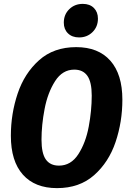

<svg xmlns="http://www.w3.org/2000/svg" viewBox="-20 -953 664 990"><path d="M611 -439Q611 -325 576 -221Q541 -117 465.5 -50Q390 17 274 17Q160 17 98 -52.5Q36 -122 36 -253Q36 -366 71 -470.5Q106 -575 181.5 -642.5Q257 -710 373 -710Q487 -710 549 -640Q611 -570 611 -439ZM194 -233Q194 -162 216.5 -130.5Q239 -99 284 -99Q346 -99 384 -158Q422 -217 437.5 -300Q453 -383 453 -460Q453 -530 430.5 -562Q408 -594 363 -594Q302 -594 264 -534.5Q226 -475 210 -391.5Q194 -308 194 -233ZM309 -836Q309 -878 337 -905.5Q365 -933 407 -933Q443 -933 464 -912Q485 -891 485 -857Q485 -815 457 -787.5Q429 -760 388 -760Q352 -760 330.5 -781Q309 -802 309 -836Z"/></svg>

Font: Fira Sans Condensed
Style: Bold Italic
Weight: 700
Width: 3
Italic angle: -8°
Designer: Carrois Corporate & Edenspiekermann AG
Foundry: Carrois Corporate GbR & Edenspiekermann AG
Version: Version 4.203